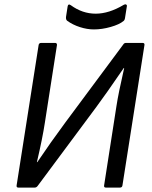

<svg xmlns="http://www.w3.org/2000/svg" viewBox="-20 -849 686 869"><path d="M404.8 -715.8Q374.5 -715.8 341.8 -726.3Q309.1 -736.8 284.2 -754.9Q277.3 -760.3 278.8 -772.9L286.1 -819.8Q287.1 -826.7 291 -828.1Q294.9 -829.6 300.8 -825.2Q353 -787.1 413.1 -787.1Q473.1 -787.1 540 -827.1Q545.9 -830.6 550.5 -828.6Q555.2 -826.7 554.2 -820.8L545.9 -768.1Q544.4 -757.8 539.1 -753.9Q520.5 -738.3 481.2 -727.1Q441.9 -715.8 404.8 -715.8ZM63 0Q53.7 0 55.2 -9.8L154.8 -645Q156.2 -654.8 167 -654.8H230Q233.9 -654.8 236.1 -652.1Q238.3 -649.4 237.8 -645L183.1 -293.9Q172.4 -223.1 147 -115.2H148.9Q208 -203.1 275.9 -294.9L538.1 -647.9Q542 -654.8 550.8 -654.8H625Q635.3 -654.8 633.8 -645L534.2 -9.8Q532.7 0 522.9 0H459Q449.7 0 451.2 -9.8L506.8 -367.2Q515.6 -425.8 542 -541H540Q458.5 -421.9 417 -366.2L149.9 -6.8Q144.5 0 137.2 0Z"/></svg>

Font: Sofia Sans
Style: Italic
Weight: 400
Italic angle: -9°
Designer: Botio Nikoltchev, Ani Petrova
Foundry: lettersoup
Version: Version 4.100